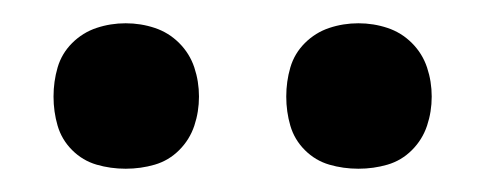

<svg xmlns="http://www.w3.org/2000/svg" viewBox="-20 -753 415 165"><path d="M288 -608Q275 -608 263 -611.5Q251 -615 242 -624Q233 -633 229.5 -645Q226 -657 226 -670Q226 -683 229.5 -695Q233 -707 242 -716Q251 -725 263 -729Q275 -733 288 -733Q301 -733 313 -729Q325 -725 334 -716Q343 -707 347 -695Q351 -683 351 -670Q351 -657 347 -645Q343 -633 334 -624Q325 -615 313 -611.5Q301 -608 288 -608ZM88 -608Q75 -608 63 -611.5Q51 -615 42 -624Q33 -633 29.5 -645Q26 -657 26 -670Q26 -683 29.5 -695Q33 -707 42 -716Q51 -725 63 -729Q75 -733 88 -733Q101 -733 113 -729Q125 -725 134 -716Q143 -707 147 -695Q151 -683 151 -670Q151 -657 147 -645Q143 -633 134 -624Q125 -615 113 -611.5Q101 -608 88 -608Z"/></svg>

Font: Zed Sans
Style: Regular
Weight: 400
Designer: Belleve Invis
Foundry: Belleve Invis
Version: Version 1.0.0; ttfautohint (v1.8.4)